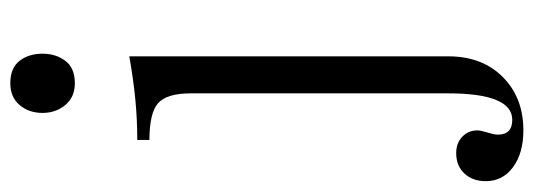

<svg xmlns="http://www.w3.org/2000/svg" viewBox="-390 -372 1010 363"><g transform="rotate(-90 114.5 -191.0)"><path d="M49 294Q6 294 -20.5 274.5Q-47 255 -47 223Q-47 198 -32.5 182.5Q-18 167 6 167Q25 167 37 178.5Q49 190 49 207Q49 213 45 226Q43 233 42 237Q41 241 41 246Q41 273 69 273Q94 273 106.5 242.5Q119 212 119 152V-335Q119 -380 100.5 -396.5Q82 -413 31 -413V-436Q69 -436 106 -439.5Q143 -443 189 -451V152Q189 216 150 255Q111 294 49 294ZM138 -554Q112 -554 97 -572Q82 -590 82 -615Q82 -641 97 -658.5Q112 -676 138 -676Q167 -676 180.5 -658.5Q194 -641 194 -615Q194 -590 180.5 -572Q167 -554 138 -554Z"/></g></svg>

Font: Baskervville
Style: Regular
Weight: 400
Designer: Alexis Faudot, Rémi Forte, Morgane Pierson, Rafael Ribas, Tanguy Vanlaeys, Rosalie Wagner, Thomas Huot-Marchand
Foundry: ANRT
Version: Version 1.100